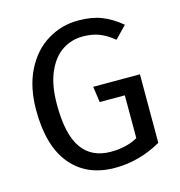

<svg xmlns="http://www.w3.org/2000/svg" viewBox="-106 -795 843 901"><g transform="rotate(-15 315.5 -344.5)"><path d="M561 -625 505 -567Q468 -597 434 -610Q400 -623 354 -623Q301 -623 256.5 -594.5Q212 -566 184 -503.5Q156 -441 156 -345Q156 -200 203.5 -133Q251 -66 344 -66Q420 -66 475 -97V-305H353L342 -382H569V-49Q462 12 344 12Q208 12 131.5 -79Q55 -170 55 -345Q55 -457 95.5 -537.5Q136 -618 204.5 -659.5Q273 -701 354 -701Q419 -701 466.5 -682.5Q514 -664 561 -625Z"/></g></svg>

Font: Fira GO
Style: Regular
Weight: 400
Designer: Carrois Corporate
Foundry: Carrois Corporate GbR
Version: Version 0.300